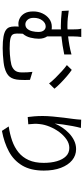

<svg xmlns="http://www.w3.org/2000/svg" viewBox="558 -1392 883 2040"><g transform="rotate(90 1000.0 -371.5)"><path d="M372 -793Q370 -777 368 -751.5Q366 -726 366 -698Q366 -691 366 -679Q366 -667 366 -653Q413 -658 462 -667Q511 -676 558 -689V-612Q512 -602 462.5 -594.5Q413 -587 366 -582Q366 -543 366 -503Q366 -463 366 -431Q391 -395 391 -342Q391 -300 379.5 -253Q368 -206 338 -172Q337 -156 336.5 -139.5Q336 -123 336 -109Q336 -82 346 -65Q356 -48 390 -40Q424 -32 496 -32Q524 -32 556.5 -34.5Q589 -37 618.5 -41Q648 -45 666 -50Q705 -61 727 -86.5Q749 -112 749 -161Q749 -191 748 -217.5Q747 -244 743 -274L828 -248Q829 -217 829.5 -194Q830 -171 828 -140Q825 -70 795.5 -33Q766 4 698 22Q677 28 640.5 32.5Q604 37 564 39.5Q524 42 491 42Q416 42 370 33.5Q324 25 300.5 9Q277 -7 269 -29.5Q261 -52 261 -80Q261 -92 261 -104Q261 -116 262 -128Q247 -125 230 -125Q202 -125 172 -140.5Q142 -156 121.5 -190.5Q101 -225 101 -283Q101 -335 121.5 -379.5Q142 -424 179 -452Q216 -480 265 -480Q273 -480 279.5 -479.5Q286 -479 292 -478Q292 -500 292 -525.5Q292 -551 292 -577Q282 -576 273 -576Q264 -576 255 -576Q223 -576 181.5 -578.5Q140 -581 96 -586L92 -660Q136 -653 174.5 -649.5Q213 -646 250 -646Q261 -646 271.5 -646Q282 -646 292 -647Q292 -663 292 -676Q292 -689 292 -698Q292 -728 290.5 -752.5Q289 -777 284 -793ZM722 -692Q752 -672 790 -639.5Q828 -607 864 -571.5Q900 -536 922 -508L866 -451Q842 -483 806.5 -519Q771 -555 735 -587.5Q699 -620 671 -640ZM238 -199Q268 -199 286 -220Q304 -241 311.5 -273Q319 -305 319 -338Q319 -374 303 -394.5Q287 -415 261 -415Q224 -415 196.5 -379Q169 -343 169 -287Q169 -245 190 -222Q211 -199 238 -199Z M1339 -789Q1329 -753 1319 -701Q1309 -649 1302 -597.5Q1295 -546 1292 -511Q1307 -549 1333.5 -589Q1360 -629 1395.5 -663Q1431 -697 1473.5 -717.5Q1516 -738 1564 -738Q1631 -738 1682 -696Q1733 -654 1762.5 -577Q1792 -500 1792 -395Q1792 -256 1738 -165.5Q1684 -75 1589 -24Q1494 27 1370 50L1323 -22Q1404 -34 1474.5 -58.5Q1545 -83 1598 -126Q1651 -169 1680.5 -234.5Q1710 -300 1710 -394Q1710 -473 1692 -534.5Q1674 -596 1639 -631Q1604 -666 1551 -666Q1504 -666 1460.5 -636Q1417 -606 1382 -558.5Q1347 -511 1325 -456.5Q1303 -402 1298 -353Q1294 -324 1295 -296Q1296 -268 1300 -230L1223 -224Q1219 -253 1215.5 -293.5Q1212 -334 1212 -383Q1212 -431 1217.5 -490.5Q1223 -550 1230 -608Q1237 -666 1243 -706Q1246 -729 1248 -750.5Q1250 -772 1251 -792Z"/></g></svg>

Font: Chiron Sans HK TT
Style: Regular
Weight: 400
Designer: Ryoko NISHIZUKA 西塚涼子 (kana, bopomofo & ideographs); Paul D. Hunt (Latin, Greek & Cyrillic); Sandoll Communications 산돌커뮤니
Foundry: Adobe
Version: Version 2.022;hotconv 1.0.109;makeotfexe 2.5.65596